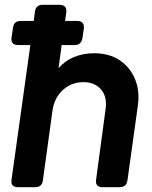

<svg xmlns="http://www.w3.org/2000/svg" viewBox="-20 -777 633 797"><path d="M55 0Q23 0 28 -32L106 -590H56Q23 -590 28 -622L34 -662Q38 -690 65 -690H120L125 -729Q129 -757 157 -757H227Q259 -757 255 -725L250 -690H300Q332 -690 328 -658L322 -618Q317 -590 290 -590H236L223 -494Q250 -525 288 -540.5Q326 -556 371 -556Q433 -556 476.5 -527Q520 -498 540.5 -448.5Q561 -399 552 -337L509 -28Q505 0 477 0H406Q374 0 379 -32L418 -322Q426 -374 400 -405Q374 -436 326 -436Q277 -436 241.5 -404Q206 -372 198 -319L158 -28Q154 0 126 0Z"/></svg>

Font: Pitagon Sans Text Bold
Style: Italic
Weight: 700
Italic angle: -8°
Designer: Travis Tran
Foundry: Pitagon
Version: Version 1.001; ttfautohint (v1.8.4.7-5d5b);gftools[0.9.26]